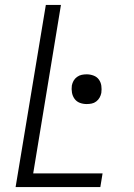

<svg xmlns="http://www.w3.org/2000/svg" viewBox="-20 -755 540 775"><path d="M43 0 165 -735H226L114 -55H394L385 0ZM330 -335Q315 -335 302 -340Q289 -345 281 -356Q273 -367 270.5 -381Q268 -395 270 -410Q272 -420 277 -429Q282 -438 291 -444.5Q300 -451 310 -453Q320 -455 330 -455Q344 -455 357.5 -450Q371 -445 379 -434Q387 -423 389 -409Q391 -395 389 -380Q387 -370 382 -361Q377 -352 368.5 -345.5Q360 -339 350 -337Q340 -335 330 -335Z"/></svg>

Font: Iosevka Curly Light Oblique
Style: Regular
Weight: 300
Italic angle: -9°
Monospace: yes
Designer: Belleve Invis
Foundry: Belleve Invis
Version: Version 11.1.0; ttfautohint (v1.8.3)